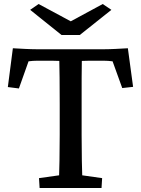

<svg xmlns="http://www.w3.org/2000/svg" viewBox="-20 -935 703 955"><path d="M616 -695C579 -693 534 -690 496 -690H165C126 -690 81 -693 44 -695L19 -502L74 -495L122 -630C136 -632 152 -633 166 -633H211C227 -633 256 -633 275 -632C276 -614 277 -504 277 -416V-264C277 -165 275 -87 274 -63L174 -49L177 0H485L488 -49L389 -63C388 -87 386 -165 386 -264V-416C386 -504 386 -614 387 -632C406 -633 437 -633 453 -633H495C508 -633 526 -632 540 -630L588 -497L642 -503ZM130 -886 286 -761H377L534 -886L491 -915L332 -829L172 -915Z"/></svg>

Font: TPK Tissa Web Medium
Style: Regular
Weight: 500
Designer: Jacques Le Bailly, Suppakit Chalermlarp | Katatrad Co.,Ltd.
Foundry: Jacques Le Bailly, Cadson Demak Co.,Ltd.
Version: Version 5.000;Glyphs 3.1.2 (3151)